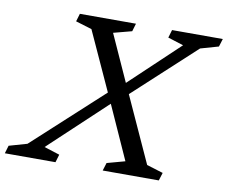

<svg xmlns="http://www.w3.org/2000/svg" viewBox="-134 -788 1049 883"><g transform="rotate(10 390.0 -346.0)"><path d="M397 -323 116.5 -60 189 -37 178 0H-58.5L-47.5 -37L36.5 -61L373 -369.5L412.5 -395.5L662.5 -631.5L589.5 -654.5L600.5 -691.5H837.5L826 -654.5L742 -630.5L435.5 -348ZM494 -60 375 -324.5 366.5 -342.5 234.5 -631.5 159 -654.5 170 -691.5H432L421 -654.5L335.5 -632L439.5 -402L449 -382L595.5 -60.5L672 -37L660.5 0H398.5L410 -37Z"/></g></svg>

Font: Newsreader 11pt
Style: Italic
Weight: 400
Italic angle: -17°
Version: Version 1.003